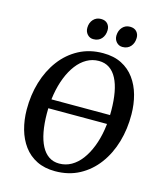

<svg xmlns="http://www.w3.org/2000/svg" viewBox="-137 -1048 978 1158"><g transform="rotate(15 352.5 -469.5)"><path d="M121.5 -346.5 123.5 -403H587L585 -346.5ZM317 10Q251 10 202 -14.5Q153 -39 121 -82.5Q89 -126 73 -183Q57 -240 56.5 -305Q56 -396.5 80.2 -477.2Q104.5 -558 151 -620Q197.5 -682 264.2 -717.5Q331 -753 414.5 -753Q482 -753 530.8 -728.2Q579.5 -703.5 611.2 -660Q643 -616.5 658.5 -560.2Q674 -504 674.5 -440.5Q675.5 -349.5 651.8 -268Q628 -186.5 581.5 -124Q535 -61.5 468.5 -25.8Q402 10 317 10ZM329 -41Q370 -41 404.8 -60.8Q439.5 -80.5 466.8 -116.8Q494 -153 513.2 -202Q532.5 -251 542 -309.5Q551.5 -368 551 -432Q550.5 -494.5 541.5 -544Q532.5 -593.5 514.2 -628.5Q496 -663.5 468.2 -682.2Q440.5 -701 402 -701Q361.5 -701 326.8 -681.2Q292 -661.5 264.8 -625.8Q237.5 -590 218.2 -541.2Q199 -492.5 189.2 -434.5Q179.5 -376.5 180 -313Q180.5 -249.5 190 -199.2Q199.5 -149 218 -113.8Q236.5 -78.5 264.2 -59.8Q292 -41 329 -41ZM334 -819Q311.5 -819 296.5 -835.8Q281.5 -852.5 282 -877Q282.5 -908.5 301.2 -928.8Q320 -949 348.5 -949Q376 -949 390.2 -933Q404.5 -917 404 -893.5Q403.5 -861 385 -840Q366.5 -819 334 -819ZM516 -819Q493.5 -819 478.2 -835.8Q463 -852.5 463.5 -877Q464.5 -908.5 483 -928.8Q501.5 -949 530 -949Q557 -949 571.5 -933Q586 -917 585.5 -893.5Q585 -861 566.5 -840Q548 -819 516 -819Z"/></g></svg>

Font: Merriweather 28pt Medium
Style: Italic
Weight: 500
Italic angle: -7.8°
Version: Version 2.101